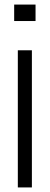

<svg xmlns="http://www.w3.org/2000/svg" viewBox="-20 -820 218 840"><path d="M42 -728V-800H135.5V-728ZM58 0V-600H119.5V0Z"/></svg>

Font: Big Shoulders Stencil Text Thin Light
Style: Regular
Weight: 300
Version: Version 2.001